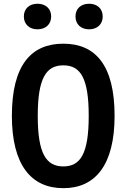

<svg xmlns="http://www.w3.org/2000/svg" viewBox="-20 -970 660 1002"><path d="M578 -365.5C578 -630 478 -742 310.5 -742C142.5 -742 42 -630 42 -365.5C42 -109.5 142.5 12 310.5 12C478 12 578 -109.5 578 -365.5ZM443 -365.5C443 -168 400 -101.5 310.5 -101.5C221 -101.5 177 -168 177 -365.5C177 -562.5 221 -629 310.5 -629C400 -629 443 -562.5 443 -365.5ZM175.5 -817C218 -817 247 -843 247 -884C247 -925 218 -950.5 175.5 -950.5C133.5 -950.5 104.5 -925 104.5 -884C104.5 -843 133.5 -817 175.5 -817ZM445 -817C487 -817 516 -843 516 -884C516 -925 487 -950.5 445 -950.5C402.5 -950.5 374 -925 374 -884C374 -843 402.5 -817 445 -817Z"/></svg>

Font: Monaspace Neon SemiBold
Style: Regular
Weight: 600
Designer: Riley Cran & the Lettermatic Team
Foundry: Lettermatic
Version: Version 1.200 (Monaspace Neon)